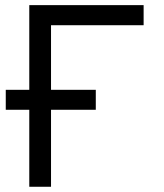

<svg xmlns="http://www.w3.org/2000/svg" viewBox="-20 -713 626 733"><path d="M2 -293.9H91.8V0H174.8V-293.9H345.7V-370.1H174.8V-616.7H528.3V-693.4H91.8V-370.1H2Z"/></svg>

Font: Cascadia Code SemiLight
Style: Regular
Weight: 350
Monospace: yes
Designer: Aaron Bell
Foundry: Saja Typeworks
Version: Version 2404.023